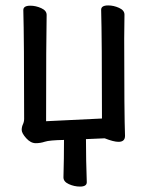

<svg xmlns="http://www.w3.org/2000/svg" viewBox="-20 -509 540 708"><path d="M275 179Q254 179 234 170Q214 161 214 145Q216 73 216 7Q162 8 145.5 13.5Q129 19 112 19Q93 19 76.5 0.5Q60 -18 60 -30Q60 -41 64.5 -50.5Q69 -60 69 -71Q69 -366 66 -472Q66 -488 92 -488Q112 -488 132 -479Q152 -470 152 -454Q150 -366 150 -62L356 -72Q356 -367 353 -473Q353 -489 379 -489Q399 -489 419 -480Q439 -471 439 -455L438 -367Q438 -87 441 -8Q441 14 417 14Q399 14 366 1L297 4Q297 80 300 163Q300 179 275 179Z"/></svg>

Font: LXGW WenKai Mono TC
Style: Bold
Weight: 700
Designer: LXGW / Fontworks Inc.
Foundry: LXGW / Fontworks Inc.
Version: Version 1.330